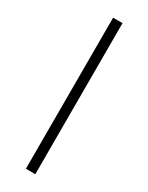

<svg xmlns="http://www.w3.org/2000/svg" viewBox="-189 -740 599 776"><g transform="rotate(30 110.5 -352.5)"><path d="M89 0V-705H133V0Z"/></g></svg>

Font: Nunito Sans 10pt SemiCondensed ExtraLight
Style: Regular
Weight: 250
Width: 4
Designer: Vernon Adams
Foundry: Vernon Adams
Version: Version 3.101;gftools[0.9.27]